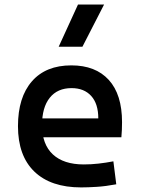

<svg xmlns="http://www.w3.org/2000/svg" viewBox="-20 -815 626 845"><path d="M336.9 9.8Q203.6 9.8 131.3 -59.8Q59.1 -129.4 59.1 -259.8Q59.1 -386.7 120.4 -457Q181.6 -527.3 293.9 -527.3Q400.4 -527.3 458.7 -463.4Q517.1 -399.4 517.1 -277.3Q517.1 -242.2 514.2 -210.9H146V-293.9H412.6Q412.6 -358.4 381.3 -392.8Q350.1 -427.2 294.9 -427.2Q232.9 -427.2 199 -384.8Q165 -342.3 165 -264.6Q165 -179.7 212.6 -135.5Q260.3 -91.3 348.6 -91.3Q381.3 -91.3 413.6 -95Q445.8 -98.6 479 -105L491.7 -3.9Q444.8 4.9 405.8 7.3Q366.7 9.8 336.9 9.8ZM238.3 -609.4 323.2 -794.9H438L342.8 -609.4Z"/></svg>

Font: Cascadia Code Medium
Style: Regular
Weight: 500
Monospace: yes
Designer: Aaron Bell
Foundry: Saja Typeworks
Version: Version 2407.024